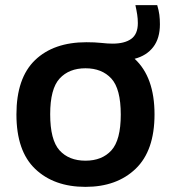

<svg xmlns="http://www.w3.org/2000/svg" viewBox="-20 -718 666 748"><path d="M313 10Q190.5 10 117.2 -59.8Q44 -129.5 44 -272Q44 -414 116.5 -483.8Q189 -553.5 317 -553.5Q350 -553.5 374.8 -550.8Q399.5 -548 418.5 -548Q465.5 -548 491.2 -566.5Q517 -585 517 -628Q517 -645 514.5 -661.2Q512 -677.5 507.5 -698H592.5Q598.5 -678 600.8 -660.5Q603 -643 603 -623.5Q603 -568.5 577 -534.8Q551 -501 504.5 -489Q582 -417.5 582 -272.5Q582 -131 508.5 -60.5Q435 10 313 10ZM313 -92Q377.5 -92 414 -132.2Q450.5 -172.5 450.5 -271.5Q450.5 -372 413.8 -412Q377 -452 313 -452Q249 -452 212.2 -412Q175.5 -372 175.5 -273Q175.5 -172.5 212 -132.2Q248.5 -92 313 -92Z"/></svg>

Font: Encode Sans Semi Expanded SemiBold
Style: Regular
Weight: 600
Width: 6
Designer: Multiple Designers
Foundry: Impallari Type
Version: Version 3.000; ttfautohint (v1.8.3) -l 8 -r 50 -G 200 -x 14 